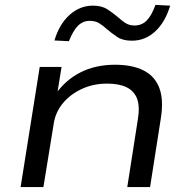

<svg xmlns="http://www.w3.org/2000/svg" viewBox="-20 -763 771 783"><path d="M64 0 142 -490H231L213 -378H206Q247 -437 308.5 -468Q370 -499 449 -499Q519 -499 565 -476Q611 -453 629.5 -405Q648 -357 636 -281L592 0H499L542 -275Q551 -329 539 -360.5Q527 -392 496.5 -407Q466 -422 417 -422Q360 -422 313 -400Q266 -378 236 -341.5Q206 -305 199 -258L157 0ZM261 -595 202 -598Q222 -665 264 -702.5Q306 -740 359 -740Q395 -740 418 -725Q441 -710 461 -693Q475 -680 491 -669.5Q507 -659 529 -659Q558 -659 578 -679Q598 -699 614 -743L674 -740Q654 -673 613 -635Q572 -597 518 -597Q481 -597 458.5 -612Q436 -627 416 -644Q401 -658 385 -668Q369 -678 346 -678Q318 -678 298 -658Q278 -638 261 -595Z"/></svg>

Font: Nunito Sans 10pt Expanded
Style: Italic
Weight: 400
Width: 7
Italic angle: -9°
Designer: Vernon Adams
Foundry: Vernon Adams
Version: Version 3.101;gftools[0.9.27]